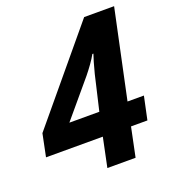

<svg xmlns="http://www.w3.org/2000/svg" viewBox="-143 -814 825 915"><g transform="rotate(-20 269.5 -357.0)"><path d="M245.1 0 275.9 -147.9H-12.2L11.2 -262.2L387.2 -713.9H539.1L443.8 -265.1H526.9L502 -147.9H418.9L388.2 0ZM148.9 -265.1H300.8L329.1 -386.2Q334.5 -411.6 342 -441.7Q349.6 -471.7 357.2 -497.6Q364.7 -523.4 369.1 -535.2H363.8Q353 -515.6 336.2 -491.9Q319.3 -468.3 301.8 -446.8Z"/></g></svg>

Font: Open Sans
Style: Bold Italic
Weight: 700
Italic angle: -12°
Designer: Monotype Design Team
Foundry: Monotype Imaging Inc.
Version: Version 3.003; ttfautohint (v1.8.4)